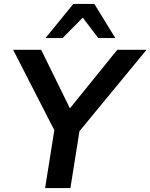

<svg xmlns="http://www.w3.org/2000/svg" viewBox="-20 -959 767 979"><path d="M210 0 263 -333 277 -256 47 -705H190L347 -385H319L578 -705H727L353 -251L392 -333L339 0ZM212 -765 354 -939H461L568 -765H481L402 -869L299 -765Z"/></svg>

Font: Mulish ExtraLight
Style: Bold Italic
Weight: 700
Italic angle: -9°
Version: Version 3.603